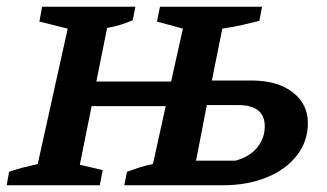

<svg xmlns="http://www.w3.org/2000/svg" viewBox="-29 -550 970 570"><path d="M-9 0 -2 -40Q22 -48 39 -52.5Q56 -57 83 -63L172 -465L88 -486L96 -530H373L365 -490Q349 -483 330.5 -477Q312 -471 289 -467L257 -308H479L514 -465L437 -486L446 -530H749L741 -488Q716 -482 690.5 -476Q665 -470 631 -465L600 -311H717Q795 -311 840 -276Q885 -241 885 -185Q885 -130 852 -88Q819 -46 762 -23Q705 0 633 0H340L348 -40Q364 -46 384 -52.5Q404 -59 425 -63L463 -235H243L208 -61L276 -45L267 0ZM553 -73H670Q711 -84 734 -111.5Q757 -139 757 -175Q757 -238 678 -238H585Z"/></svg>

Font: Piazzolla SC SemiBold
Style: Italic
Weight: 600
Italic angle: -11.3°
Designer: Juan Pablo del Peral
Foundry: Huerta Tipografica
Version: Version 1.330